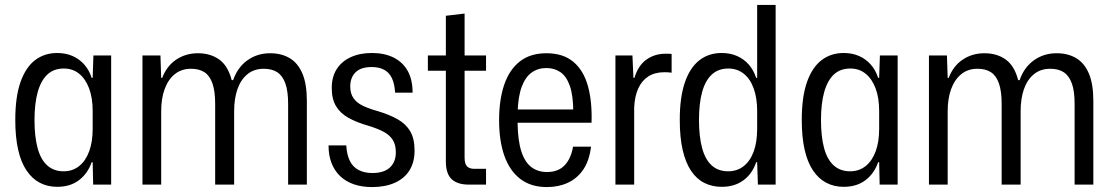

<svg xmlns="http://www.w3.org/2000/svg" viewBox="-20 -749 4512 779"><path d="M212 9Q173 9 141.5 -7.5Q110 -24 87.5 -57.5Q65 -91 53.5 -142Q42 -193 42 -262Q42 -357 63.5 -417Q85 -477 123 -505.5Q161 -534 212 -534Q247 -534 275 -521.5Q303 -509 322.5 -486.5Q342 -464 352 -433H356L359 -524H431V0H358L356 -91H352Q336 -45 300.5 -18Q265 9 212 9ZM238 -54Q275 -54 301.5 -75.5Q328 -97 342 -135.5Q356 -174 356 -226V-299Q356 -352 341.5 -390.5Q327 -429 301 -450Q275 -471 239 -471Q198 -471 172 -446.5Q146 -422 133 -375.5Q120 -329 120 -262Q120 -195 132.5 -148.5Q145 -102 171.5 -78Q198 -54 238 -54Z M558 0V-524H631L634 -433H638Q657 -482 695.5 -507.5Q734 -533 783 -533Q834 -533 869.5 -507.5Q905 -482 920 -424H926Q944 -476 984 -504.5Q1024 -533 1076 -533Q1122 -533 1155.5 -513Q1189 -493 1207 -450.5Q1225 -408 1225 -339V0H1149V-327Q1149 -379 1138 -410Q1127 -441 1105.5 -455.5Q1084 -470 1050 -470Q1011 -470 984 -448Q957 -426 943.5 -387.5Q930 -349 930 -298V0H853V-327Q853 -379 842 -410.5Q831 -442 809.5 -456Q788 -470 755 -470Q716 -470 689 -448Q662 -426 648 -387.5Q634 -349 634 -298V0Z M1490 10Q1449 10 1416.5 -1Q1384 -12 1361 -33.5Q1338 -55 1325.5 -86.5Q1313 -118 1313 -159H1385Q1387 -122 1399 -97Q1411 -72 1434.5 -59.5Q1458 -47 1491 -47Q1538 -47 1562 -69.5Q1586 -92 1586 -131Q1586 -162 1573.5 -181.5Q1561 -201 1537 -214Q1513 -227 1474 -239Q1428 -252 1394.5 -270.5Q1361 -289 1343.5 -318Q1326 -347 1326 -392Q1326 -437 1346 -468.5Q1366 -500 1403 -517Q1440 -534 1489 -534Q1539 -534 1576 -516Q1613 -498 1633.5 -462.5Q1654 -427 1654 -373H1583Q1581 -409 1570 -432Q1559 -455 1538.5 -466Q1518 -477 1488 -477Q1444 -477 1422.5 -455.5Q1401 -434 1401 -398Q1401 -370 1414 -351Q1427 -332 1452 -320Q1477 -308 1513 -298Q1560 -284 1593.5 -265Q1627 -246 1644.5 -216Q1662 -186 1662 -138Q1662 -91 1641.5 -58Q1621 -25 1582 -7.5Q1543 10 1490 10Z M1882 0Q1836 0 1812.5 -22Q1789 -44 1789 -94V-462H1716V-524H1789V-685L1865 -694V-524H1952V-462H1865V-109Q1865 -85 1874.5 -74.5Q1884 -64 1905 -64H1952V0Z M2199 10Q2134 10 2091 -23Q2048 -56 2026.5 -116.5Q2005 -177 2005 -261Q2005 -345 2026 -406Q2047 -467 2089.5 -500Q2132 -533 2197 -533Q2265 -533 2306.5 -498Q2348 -463 2365.5 -399.5Q2383 -336 2380 -251H2080Q2081 -178 2095.5 -134Q2110 -90 2136.5 -70.5Q2163 -51 2199 -51Q2245 -51 2271 -78.5Q2297 -106 2305 -154H2378Q2371 -97 2346.5 -61Q2322 -25 2284 -7.5Q2246 10 2199 10ZM2080 -292 2072 -305H2314L2306 -291Q2306 -361 2292 -400.5Q2278 -440 2253.5 -456.5Q2229 -473 2197 -473Q2163 -473 2137.5 -455Q2112 -437 2097 -397.5Q2082 -358 2080 -292Z M2477 0V-524H2546L2550 -433H2554Q2569 -483 2602.5 -507Q2636 -531 2680 -531Q2687 -531 2693 -531Q2699 -531 2705 -530V-454Q2699 -455 2691.5 -455.5Q2684 -456 2676 -456Q2637 -456 2610.5 -439Q2584 -422 2569.5 -390Q2555 -358 2553 -312V0Z M2908 9Q2870 9 2838.5 -6.5Q2807 -22 2784.5 -55Q2762 -88 2750 -139.5Q2738 -191 2738 -262Q2738 -354 2758.5 -414Q2779 -474 2817 -504Q2855 -534 2908 -534Q2943 -534 2971 -521.5Q2999 -509 3018.5 -486.5Q3038 -464 3048 -433H3052V-729H3127V0H3055L3052 -91H3048Q3033 -45 2997 -18Q2961 9 2908 9ZM2934 -54Q2971 -54 2997.5 -75Q3024 -96 3038 -134.5Q3052 -173 3052 -226V-299Q3052 -351 3038 -390Q3024 -429 2997.5 -450Q2971 -471 2935 -471Q2895 -471 2868.5 -447Q2842 -423 2829 -376.5Q2816 -330 2816 -262Q2816 -196 2828.5 -149Q2841 -102 2867.5 -78Q2894 -54 2934 -54Z M3403 9Q3364 9 3332.5 -7.5Q3301 -24 3278.5 -57.5Q3256 -91 3244.5 -142Q3233 -193 3233 -262Q3233 -357 3254.5 -417Q3276 -477 3314 -505.5Q3352 -534 3403 -534Q3438 -534 3466 -521.5Q3494 -509 3513.5 -486.5Q3533 -464 3543 -433H3547L3550 -524H3622V0H3549L3547 -91H3543Q3527 -45 3491.5 -18Q3456 9 3403 9ZM3429 -54Q3466 -54 3492.5 -75.5Q3519 -97 3533 -135.5Q3547 -174 3547 -226V-299Q3547 -352 3532.5 -390.5Q3518 -429 3492 -450Q3466 -471 3430 -471Q3389 -471 3363 -446.5Q3337 -422 3324 -375.5Q3311 -329 3311 -262Q3311 -195 3323.5 -148.5Q3336 -102 3362.5 -78Q3389 -54 3429 -54Z M3749 0V-524H3822L3825 -433H3829Q3848 -482 3886.5 -507.5Q3925 -533 3974 -533Q4025 -533 4060.5 -507.5Q4096 -482 4111 -424H4117Q4135 -476 4175 -504.5Q4215 -533 4267 -533Q4313 -533 4346.5 -513Q4380 -493 4398 -450.5Q4416 -408 4416 -339V0H4340V-327Q4340 -379 4329 -410Q4318 -441 4296.5 -455.5Q4275 -470 4241 -470Q4202 -470 4175 -448Q4148 -426 4134.5 -387.5Q4121 -349 4121 -298V0H4044V-327Q4044 -379 4033 -410.5Q4022 -442 4000.5 -456Q3979 -470 3946 -470Q3907 -470 3880 -448Q3853 -426 3839 -387.5Q3825 -349 3825 -298V0Z"/></svg>

Font: Mona Sans SemiCondensed
Style: Regular
Weight: 400
Width: 4
Designer: Deni Anggara
Foundry: GitHub
Version: Version 2.000